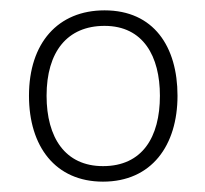

<svg xmlns="http://www.w3.org/2000/svg" viewBox="-20 -744 397 371"><path d="M323 -559C323 -654 277 -724 182 -724C92 -724 36 -661 36 -559C36 -461 87 -393 179 -393C273 -393 323 -463 323 -559ZM70 -559C70 -644 110 -694 182 -694C257 -694 289 -635 289 -559C289 -479 255 -423 179 -423C106 -423 70 -478 70 -559Z"/></svg>

Font: Noto Sans Canadian Aboriginal ExtraLight
Style: Regular
Weight: 200
Designer: Monotype Design Team, Typotheque's Kevin King
Foundry: Monotype Imaging Inc.
Version: Version 2.004